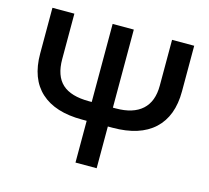

<svg xmlns="http://www.w3.org/2000/svg" viewBox="-103 -835 1041 955"><g transform="rotate(15 418.0 -357.0)"><path d="M669 -714V-478Q669 -396 622.5 -354Q576 -312 487 -312H472V-714H363V-312H349Q255 -312 210.5 -353Q166 -394 166 -480V-714H53V-478Q53 -349 126.5 -282Q200 -215 339 -215H363V0H472V-215H496Q636 -215 709.5 -283Q783 -351 783 -479V-714Z"/></g></svg>

Font: OpenSansMMV
Style: Semibold
Weight: 600
Designer: Steve Matteson
Foundry: Ascender Corporation
Version: Version 6.000